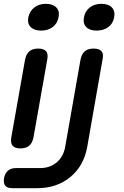

<svg xmlns="http://www.w3.org/2000/svg" viewBox="-26 -804 646 1004"><path d="M38 180Q12 180 1.5 167Q-9 154 -5 128Q0 102 15.5 88.5Q31 75 57 75H183Q235 75 270.5 45Q306 15 315 -37L395 -492Q401 -522 417.5 -536Q434 -550 464 -550Q493 -550 505 -536Q517 -522 510 -492L430 -35Q412 64 341.5 122Q271 180 169 180ZM33 -85 105 -492Q111 -522 128 -536Q145 -550 174 -550Q203 -550 215 -536Q227 -522 221 -492L149 -85Q143 -56 126.5 -42Q110 -28 81 -28Q52 -28 40 -42Q28 -56 33 -85ZM189 -644Q153 -644 134.5 -662.5Q116 -681 122 -713Q129 -746 153.5 -765Q178 -784 214 -784Q250 -784 268.5 -765Q287 -746 280 -713Q274 -681 249.5 -662.5Q225 -644 189 -644ZM479 -644Q443 -644 425 -662.5Q407 -681 413 -713Q419 -746 443.5 -765Q468 -784 504 -784Q541 -784 559 -765Q577 -746 571 -713Q565 -681 540.5 -662.5Q516 -644 479 -644Z"/></svg>

Font: Maple Mono SemiBold
Style: Italic
Weight: 600
Italic angle: -10°
Monospace: yes
Designer: subframe7536
Version: Version 7.000